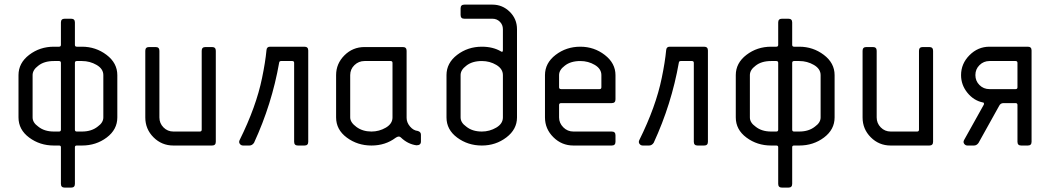

<svg xmlns="http://www.w3.org/2000/svg" viewBox="-20 -645 4654 851"><path d="M500 -312V-124.5Q500 -70.8 452.9 -35.4Q405.8 0 343.3 0H320.3Q312 0 312 7.3V169.9Q312 186.5 295.4 186.5H266.6Q250 186.5 250 169.9V7.3Q250 0 241.7 0H218.8Q156.7 0 109.4 -35.2Q62 -70.3 62 -124.5V-312Q62 -365.7 109.4 -401.9Q156.7 -438 218.8 -438H241.7Q250 -438 250 -446.3V-545.4Q250 -562 266.6 -562H295.4Q312 -562 312 -545.4V-446.3Q312 -438 320.3 -438H343.3Q404.3 -438 452.1 -401.9Q500 -365.7 500 -312ZM312 -366.2V-70.3Q312 -62 320.3 -62H343.3Q385.7 -62 413.1 -84Q438 -101.6 438 -124.5V-312Q438 -339.8 408.2 -357.2Q378.4 -374.5 343.3 -374.5H320.3Q312 -374.5 312 -366.2ZM250 -70.3V-366.2Q250 -374.5 241.7 -374.5H218.8Q175.3 -374.5 149.4 -353.5Q124.5 -335 124.5 -312V-124.5Q124.5 -101.6 149.4 -84Q176.3 -62 218.8 -62H241.7Q250 -62 250 -70.3Z M624 -124.5V-419.9Q624 -436.5 640.6 -436.5H669.9Q686.5 -436.5 686.5 -419.9V-124.5Q686.5 -98.6 704.6 -80.3Q722.7 -62 748.5 -62H865.7Q874 -62 874 -70.3V-419.9Q874 -436.5 890.6 -436.5H919.9Q936.5 -436.5 936.5 -419.9V-16.6Q936.5 0 919.9 0H748.5Q696.8 0 660.4 -36.4Q624 -72.8 624 -124.5Z M1346.2 -421.4V-16.6Q1346.2 0 1329.6 0H1300.3Q1283.7 0 1283.7 -16.6V-366.2Q1283.7 -374.5 1275.4 -374.5H1225.6Q1218.3 -374.5 1217.3 -367.2Q1185.1 -183.6 1106 -12.2Q1097.7 0 1085.4 0H1057.6Q1048.3 0 1043 -7.3Q1037.6 -14.6 1042 -23.9Q1115.7 -172.4 1141.6 -299.8Q1156.2 -370.1 1161.1 -422.4Q1162.1 -438 1176.8 -438H1329.1Q1346.2 -438 1346.2 -421.4Z M1782.2 -419.9V-122.6Q1782.2 -102.1 1797.4 -84.2Q1812.5 -66.4 1832 -64.5Q1845.7 -60.5 1845.7 -47.9V-17.6Q1845.7 -1 1825.7 -1Q1787.1 -6.3 1756.3 -36.1Q1748 -44.4 1733.4 -34.2Q1688 0 1626.5 0Q1564.5 0 1517.1 -35.2Q1469.7 -70.3 1469.7 -124.5V-312Q1469.7 -362.8 1506.6 -399.7Q1543.5 -436.5 1595.7 -436.5H1765.6Q1782.2 -436.5 1782.2 -419.9ZM1719.7 -124.5V-366.2Q1719.7 -374.5 1711.4 -374.5H1595.7Q1569.8 -374.5 1551 -356.4Q1532.2 -338.4 1532.2 -312V-124.5Q1532.2 -102.5 1559.8 -82.3Q1587.4 -62 1626.5 -62Q1660.6 -62 1690.2 -79.3Q1719.7 -96.7 1719.7 -124.5Z M2271.5 -515.6V-124.5Q2271.5 -71.8 2224.4 -35.9Q2177.2 0 2115.7 0Q2053.7 0 2006.3 -35.2Q1959 -70.3 1959 -124.5V-312Q1959 -365.7 2006.3 -401.9Q2053.7 -438 2115.7 -438Q2165.5 -438 2200.7 -417Q2209 -411.6 2209 -423.3V-515.6Q2209 -535.2 2195.6 -548.6Q2182.1 -562 2162.6 -562H2038.1Q2021.5 -562 2021.5 -578.6V-607.9Q2021.5 -624.5 2038.1 -624.5H2162.6Q2207 -624.5 2239.3 -592.8Q2271.5 -561 2271.5 -515.6ZM2209 -124.5V-312Q2209 -339.8 2179.9 -357.2Q2150.9 -374.5 2115.7 -374.5Q2072.3 -374.5 2046.4 -353.5Q2021.5 -335 2021.5 -312V-124.5Q2021.5 -101.6 2046.4 -84Q2073.2 -62 2115.7 -62Q2149.9 -62 2179.4 -79.3Q2209 -96.7 2209 -124.5Z M2467.3 -250H2637.2Q2645.5 -250 2645.5 -258.3V-312Q2645.5 -339.8 2616.5 -357.2Q2587.4 -374.5 2552.2 -374.5Q2508.8 -374.5 2482.9 -353.5Q2458 -335 2458 -312V-258.3Q2458 -250 2467.3 -250ZM2708 -312V-204.6Q2708 -188 2691.4 -188H2467.3Q2458 -188 2458 -179.7V-124.5Q2458 -99.6 2476.6 -80.8Q2495.1 -62 2521.5 -62H2691.4Q2708 -62 2708 -45.4V-16.6Q2708 0 2691.4 0H2521.5Q2469.7 0 2432.6 -36.9Q2395.5 -73.7 2395.5 -124.5V-312Q2395.5 -365.7 2442.9 -401.9Q2490.2 -438 2552.2 -438Q2613.3 -438 2660.6 -401.4Q2708 -364.7 2708 -312Z M3117.7 -421.4V-16.6Q3117.7 0 3101.1 0H3071.8Q3055.2 0 3055.2 -16.6V-366.2Q3055.2 -374.5 3046.9 -374.5H2997.1Q2989.7 -374.5 2988.8 -367.2Q2956.5 -183.6 2877.4 -12.2Q2869.1 0 2856.9 0H2829.1Q2819.8 0 2814.5 -7.3Q2809.1 -14.6 2813.5 -23.9Q2887.2 -172.4 2913.1 -299.8Q2927.7 -370.1 2932.6 -422.4Q2933.6 -438 2948.2 -438H3100.6Q3117.7 -438 3117.7 -421.4Z M3679.2 -312V-124.5Q3679.2 -70.8 3632.1 -35.4Q3585 0 3522.5 0H3499.5Q3491.2 0 3491.2 7.3V169.9Q3491.2 186.5 3474.6 186.5H3445.8Q3429.2 186.5 3429.2 169.9V7.3Q3429.2 0 3420.9 0H3397.9Q3335.9 0 3288.6 -35.2Q3241.2 -70.3 3241.2 -124.5V-312Q3241.2 -365.7 3288.6 -401.9Q3335.9 -438 3397.9 -438H3420.9Q3429.2 -438 3429.2 -446.3V-545.4Q3429.2 -562 3445.8 -562H3474.6Q3491.2 -562 3491.2 -545.4V-446.3Q3491.2 -438 3499.5 -438H3522.5Q3583.5 -438 3631.3 -401.9Q3679.2 -365.7 3679.2 -312ZM3491.2 -366.2V-70.3Q3491.2 -62 3499.5 -62H3522.5Q3564.9 -62 3592.3 -84Q3617.2 -101.6 3617.2 -124.5V-312Q3617.2 -339.8 3587.4 -357.2Q3557.6 -374.5 3522.5 -374.5H3499.5Q3491.2 -374.5 3491.2 -366.2ZM3429.2 -70.3V-366.2Q3429.2 -374.5 3420.9 -374.5H3397.9Q3354.5 -374.5 3328.6 -353.5Q3303.7 -335 3303.7 -312V-124.5Q3303.7 -101.6 3328.6 -84Q3355.5 -62 3397.9 -62H3420.9Q3429.2 -62 3429.2 -70.3Z M3803.2 -124.5V-419.9Q3803.2 -436.5 3819.8 -436.5H3849.1Q3865.7 -436.5 3865.7 -419.9V-124.5Q3865.7 -98.6 3883.8 -80.3Q3901.9 -62 3927.7 -62H4044.9Q4053.2 -62 4053.2 -70.3V-419.9Q4053.2 -436.5 4069.8 -436.5H4099.1Q4115.7 -436.5 4115.7 -419.9V-16.6Q4115.7 0 4099.1 0H3927.7Q3876 0 3839.6 -36.4Q3803.2 -72.8 3803.2 -124.5Z M4552.2 -421.4V-16.6Q4552.2 0 4535.6 0H4506.3Q4489.7 0 4489.7 -16.6V-179.7Q4489.7 -188 4481.4 -188H4427.7Q4414.1 -188 4408.2 -175.3L4316.9 -11.2Q4308.6 0 4296.9 0H4268.1Q4258.8 0 4253.4 -7.8Q4248 -15.6 4253.4 -24.9L4340.8 -181.6Q4342.8 -190.9 4336.4 -190.9Q4295.9 -199.2 4267.8 -233.9Q4239.7 -268.6 4239.7 -312Q4239.7 -362.8 4277.1 -400.4Q4314.5 -438 4365.7 -438H4535.6Q4552.2 -438 4552.2 -421.4ZM4489.7 -258.3V-366.2Q4489.7 -374.5 4481.4 -374.5H4365.7Q4339.8 -374.5 4321.5 -356.4Q4303.2 -338.4 4303.2 -312.3Q4303.2 -286.1 4321.3 -268.1Q4339.4 -250 4365.7 -250H4481.4Q4489.7 -250 4489.7 -258.3Z"/></svg>

Font: GOSTRUS
Style: type_B
Weight: 400
Designer: Юрий и Татьяна Кривогуз
Version: Version 02.00